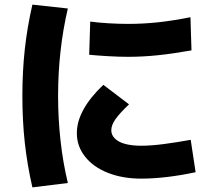

<svg xmlns="http://www.w3.org/2000/svg" viewBox="-20 -800 920 830"><path d="M312.2 -224.4Q312.2 -324.4 426.7 -433.3L537.8 -348.9Q496.7 -310 478.9 -284.4Q461.1 -258.9 461.1 -236.7Q461.1 -216.7 476.7 -201.1Q492.2 -185.6 521.1 -177.8Q550 -170 590 -170Q632.2 -170 687.8 -177.2Q743.3 -184.4 804.4 -195.6L825.6 -55.6Q763.3 -42.2 703.3 -35Q643.3 -27.8 590 -27.8Q510 -27.8 446.7 -52.8Q383.3 -77.8 347.8 -122.8Q312.2 -167.8 312.2 -224.4ZM365.6 -563.3 370 -706.7Q403.3 -702.2 448.3 -699.4Q493.3 -696.7 534.4 -696.7Q596.7 -696.7 660.6 -703.3Q724.4 -710 803.3 -725.6L807.8 -582.2Q726.7 -567.8 661.7 -561.1Q596.7 -554.4 534.4 -554.4Q492.2 -554.4 445.6 -557.2Q398.9 -560 365.6 -563.3ZM120 10Q97.8 -86.7 87.2 -182.8Q76.7 -278.9 76.7 -385.6Q76.7 -491.1 87.2 -587.2Q97.8 -683.3 120 -780L273.3 -763.3Q252.2 -673.3 241.7 -578.9Q231.1 -484.4 231.1 -385.6Q231.1 -286.7 241.7 -191.7Q252.2 -96.7 273.3 -8.9Z"/></svg>

Font: Paperlogy 8 ExtraBold
Style: Regular
Weight: 800
Designer: redesigned by Lee Juim, glyphs from Gmarket Sans & Montserrat
Foundry: PT&
Version: Version 1.001